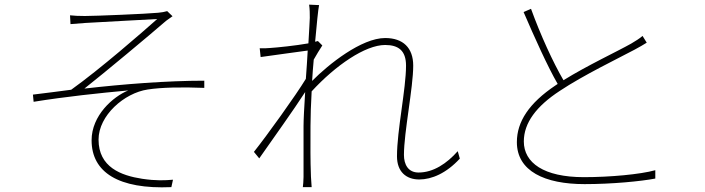

<svg xmlns="http://www.w3.org/2000/svg" viewBox="-20 -790 3040 828"><path d="M284 -686 348 -691C391 -694 612 -705 658 -708C595 -652 413 -493 287 -403C239 -397 175 -388 122 -382L125 -351C260 -373 413 -389 533 -400C467 -373 375 -292 375 -185C375 -47 491 27 719 17L726 -15C691 -12 653 -10 593 -19C502 -33 405 -69 405 -188C405 -292 516 -389 617 -404C674 -413 763 -415 861 -411V-442C699 -442 510 -427 344 -408C434 -479 621 -635 696 -700C704 -706 718 -716 724 -720L701 -742C691 -739 676 -736 662 -735C610 -730 389 -721 346 -721C319 -721 299 -722 282 -724Z M1954 -138C1907 -85 1849 -46 1785 -46C1740 -46 1722 -81 1722 -122C1722 -219 1762 -412 1762 -507C1762 -584 1718 -626 1641 -626C1539 -626 1397 -513 1326 -441C1328 -472 1330 -503 1333 -533C1345 -554 1358 -576 1370 -594L1351 -613C1347 -612 1343 -611 1339 -610C1346 -687 1352 -749 1356 -768L1313 -770C1316 -751 1316 -730 1316 -713C1316 -702 1313 -659 1310 -603C1254 -593 1176 -585 1144 -583C1131 -582 1116 -581 1100 -582L1104 -544C1171 -554 1267 -566 1307 -572C1305 -534 1302 -491 1299 -450C1256 -379 1130 -204 1075 -135L1098 -107C1161 -197 1245 -314 1296 -393C1292 -329 1289 -274 1289 -246V-27C1289 -11 1287 10 1286 17H1324C1323 2 1322 -11 1321 -28C1318 -111 1319 -147 1319 -246C1319 -289 1321 -342 1324 -396C1427 -508 1555 -596 1641 -596C1698 -596 1731 -572 1731 -507C1731 -406 1692 -228 1692 -116C1692 -49 1732 -16 1788 -16C1842 -16 1905 -43 1963 -106Z M2751 -635C2737 -623 2722 -614 2702 -602C2642 -568 2513 -508 2410 -444C2365 -521 2311 -639 2270 -752L2238 -738C2285 -629 2342 -502 2385 -428L2376 -422C2261 -345 2209 -265 2209 -177C2209 -52 2329 4 2501 4C2619 4 2743 -8 2806 -20V-56C2741 -38 2611 -26 2498 -26C2325 -26 2239 -88 2239 -180C2239 -260 2293 -332 2394 -398C2496 -466 2646 -538 2717 -576C2739 -588 2755 -597 2769 -606Z"/></svg>

Font: Noto Sans CJK Thin
Style: Regular
Weight: 100
Designer: Ryoko NISHIZUKA (kana & ideographs); Paul D. Hunt (Latin, Greek & Cyrillic); Wenlong ZHANG (bopomofo); Sandoll Communica
Foundry: Adobe Systems Incorporated
Version: Version 1.000;PS 1;hotconv 1.0.78;makeotf.lib2.5.61930